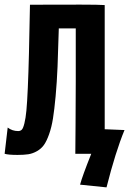

<svg xmlns="http://www.w3.org/2000/svg" viewBox="-20 -664 558 829"><path d="M0 0 13.2 -113.3Q32.7 -98.1 58.6 -98.1Q67.9 -98.1 74 -104Q80.1 -109.9 85.4 -131.6Q90.8 -153.3 94 -186.8Q97.2 -220.2 100.1 -285.4Q103 -350.6 105 -432.6Q106.9 -514.6 109.4 -643.6L309.1 -644H332.5Q404.8 -644 432.1 -642.1V-106L517.6 -102.5Q479 -9.3 439.9 145L325.7 133.3Q335.4 96.7 374 0H305.2Q305.2 -24.9 306.2 -124.3Q307.1 -223.6 307.1 -310.5V-398.4V-541.5H233.9Q231.4 -445.8 228.5 -376.7Q225.6 -307.6 220.2 -249Q214.8 -190.4 208.7 -152.3Q202.6 -114.3 191.9 -84.2Q181.2 -54.2 169.7 -38.1Q158.2 -22 139.9 -11.5Q121.6 -1 102.5 2Q83.5 4.9 55.7 4.9Q16.1 4.9 0 0Z"/></svg>

Font: Fantasque Sans Mono
Style: Bold
Weight: 700
Monospace: yes
Designer: Jany Belluz
Version: Version 1.8.0 ; ttfautohint (v1.8.2)